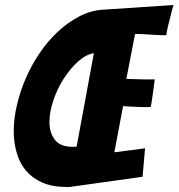

<svg xmlns="http://www.w3.org/2000/svg" viewBox="-20 -759 715 769"><path d="M248 -10Q190 -10 150 -27.5Q110 -45 84.5 -75Q59 -105 47 -146.5Q35 -188 35 -234Q35 -284 48 -339Q61 -394 83.5 -446Q106 -498 138.5 -546Q171 -594 210.5 -631Q250 -668 295 -692Q340 -716 389 -720L675 -739Q668 -717 663 -694Q658 -675 653 -654.5Q648 -634 646 -618H634Q612 -618 580.5 -620.5Q549 -623 521 -623L486 -443Q504 -442 521 -442Q536 -441 553 -441Q570 -441 584 -441H600Q596 -413 592.5 -386Q589 -359 584 -331Q580 -331 575.5 -330.5Q571 -330 566 -330Q553 -330 536.5 -330.5Q520 -331 504 -332Q488 -333 473 -334L438 -149L561 -165L551 -51L258 -10ZM270 -171Q274 -171 278 -171Q282 -171 287 -172L356 -546Q324 -541 292.5 -512.5Q261 -484 235 -443.5Q209 -403 193.5 -356.5Q178 -310 178 -270Q178 -228 199.5 -199.5Q221 -171 270 -171Z"/></svg>

Font: Bangers
Style: Regular
Weight: 400
Designer: vernon adams
Foundry: Vernon Adams
Version: Version 2.000